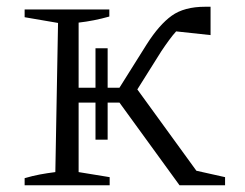

<svg xmlns="http://www.w3.org/2000/svg" viewBox="-20 -549 725 569"><path d="M53 0V-21Q77 -28 98.5 -32Q120 -36 144 -39L152 -481L53 -498V-521H304V-500Q258 -487 213 -482V-289H263V-406H299V-289H334L415 -418Q452 -476 489 -502.5Q526 -529 588 -529Q596 -529 604 -529V-445L502 -456Q492 -445 481 -430Q470 -415 458 -397L387 -284L562 -43L647 -24V0H512L334 -245H299V-135H263V-245H213V-39L305 -24V0Z"/></svg>

Font: Piazzolla SC Light
Style: Regular
Weight: 300
Designer: Juan Pablo del Peral
Foundry: Huerta Tipografica
Version: Version 1.330